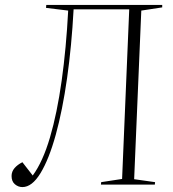

<svg xmlns="http://www.w3.org/2000/svg" viewBox="-20 -750 701 780"><path d="M505 -712H279Q271 -563 252.5 -432.5Q234 -302 206.5 -202.5Q179 -103 144.5 -46.5Q110 10 71 10Q54 10 40.5 -1.5Q27 -13 27 -35Q27 -53 39 -67Q51 -81 71 -91L113 -37Q154 -93 183 -191.5Q212 -290 230.5 -422Q249 -554 257 -707L167 -718L168 -730H639V-720L554 -707L525 -22L610 -10L609 0H390L391 -10L476 -23Z"/></svg>

Font: Display Extralight
Style: Italic
Weight: 200
Italic angle: -2°
Designer: Latin by Veronika Burian and Jose Scaglione. Greek by Irene Vlachou. Cyrillic by Vera Evstafieva
Foundry: TypeTogether
Version: Version 3.002